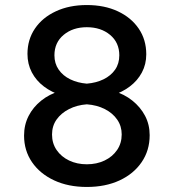

<svg xmlns="http://www.w3.org/2000/svg" viewBox="-20 -730 690 762"><path d="M324.5 12Q251 12 194.8 -14.2Q138.5 -40.5 107 -86.5Q75.5 -132.5 75.5 -192Q75.5 -234.5 93.5 -269.8Q111.5 -305 143.8 -330.8Q176 -356.5 218.5 -369H430.5Q473 -356.5 505.2 -330.8Q537.5 -305 555.8 -270.2Q574 -235.5 574 -193.5Q574 -133 542.2 -86.5Q510.5 -40 454.5 -14Q398.5 12 324.5 12ZM324.5 -78Q364 -78 395.2 -93Q426.5 -108 444.8 -134.8Q463 -161.5 463 -196.5Q463 -229.5 445.2 -255.2Q427.5 -281 396.2 -297Q365 -313 324.5 -316Q285 -313 253.8 -297Q222.5 -281 204.5 -255.5Q186.5 -230 186.5 -196Q186.5 -161 204.8 -134.5Q223 -108 254.2 -93Q285.5 -78 324.5 -78ZM324.5 -398Q361.5 -401 390.8 -415.2Q420 -429.5 436.8 -453.5Q453.5 -477.5 453.5 -510.5Q453.5 -561 417 -591.5Q380.5 -622 324.5 -622Q269 -622 232.5 -591.5Q196 -561 196 -510.5Q196 -478 212.8 -453.8Q229.5 -429.5 258.8 -415.2Q288 -401 324.5 -398ZM224.5 -351.5Q185 -363.5 154.2 -386.8Q123.5 -410 106.2 -443Q89 -476 89 -516Q89 -573 118.8 -616.8Q148.5 -660.5 201.8 -685.2Q255 -710 324.5 -710Q394.5 -710 447.5 -685.2Q500.5 -660.5 530.5 -616.5Q560.5 -572.5 560.5 -514.5Q560.5 -475 543.2 -442.5Q526 -410 495.2 -386.8Q464.5 -363.5 424.5 -351.5Z"/></svg>

Font: Azeret Mono Thin
Style: Regular
Weight: 100
Designer: Martin Vácha
Foundry: Displaay
Version: Version 1.002